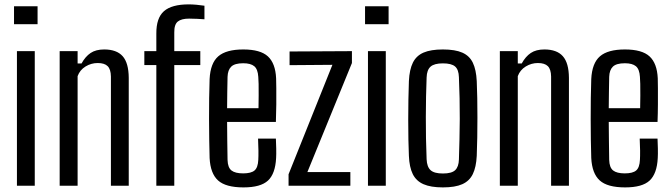

<svg xmlns="http://www.w3.org/2000/svg" viewBox="-20 -828 2993 856"><path d="M42.5 -720V-800H147.5V-720ZM55.5 0V-600H135V0Z M246 0V-600H326V-545H343.5Q360.5 -576 384 -591.8Q407.5 -607.5 444.5 -607.5Q500 -607.5 526.8 -577.5Q553.5 -547.5 554 -481V0H474.5V-487Q474 -519 460 -533Q446 -547 415.5 -547Q386.5 -547 361.2 -531.5Q336 -516 326 -488.5V0Z M677 0V-538H623.5V-600H677V-678Q676.5 -748 711 -778.2Q745.5 -808.5 821.5 -808.5Q836.5 -808.5 856 -806.8Q875.5 -805 891.5 -802.5V-742Q877 -743 859.8 -744Q842.5 -745 823 -745Q789 -745 772.8 -732Q756.5 -719 757 -683.5V-600H873V-538H757V0Z M1065.5 7.5Q986.5 7.5 952.2 -23.5Q918 -54.5 914.5 -123.5Q913.5 -159.5 912.8 -204.2Q912 -249 912 -296.8Q912 -344.5 912.5 -390.5Q913 -436.5 914.5 -475.5Q918 -546.5 953.2 -577Q988.5 -607.5 1064.5 -607.5Q1141 -607.5 1174.5 -576.5Q1208 -545.5 1211 -479Q1211.5 -467.5 1211.8 -435.2Q1212 -403 1211.8 -362.2Q1211.5 -321.5 1210 -284.5H992.5Q992.5 -243 993.2 -200.8Q994 -158.5 994.5 -115Q995.5 -81 1012 -68Q1028.5 -55 1064 -55Q1099.5 -55 1114.8 -68Q1130 -81 1131.5 -115Q1132.5 -130 1132.2 -156Q1132 -182 1130.5 -210H1210Q1211 -193 1211.5 -166.2Q1212 -139.5 1211 -123.5Q1207.5 -53.5 1174.8 -23Q1142 7.5 1065.5 7.5ZM992.5 -345.5H1132.5Q1133 -373.5 1133.2 -402.2Q1133.5 -431 1133 -453.8Q1132.5 -476.5 1131.5 -485.5Q1129.5 -519.5 1113.5 -532.8Q1097.5 -546 1064.5 -546Q1026.5 -546 1011 -531Q995.5 -516 994.5 -485.5Q994 -451.5 993.2 -416.2Q992.5 -381 992.5 -345.5Z M1266.5 0V-51L1462 -539L1271 -537.5V-598.5L1549 -600V-547L1350.5 -61H1542V0Z M1607.5 -720V-800H1712.5V-720ZM1620.5 0V-600H1700V0Z M1954.5 7.5Q1900.5 7.5 1868 -6.8Q1835.5 -21 1820.2 -52Q1805 -83 1803 -133Q1801.5 -163.5 1800.8 -205.2Q1800 -247 1800 -293Q1800 -339 1800.8 -384.2Q1801.5 -429.5 1803 -466.5Q1805.5 -518 1820.8 -548.8Q1836 -579.5 1868.2 -593.5Q1900.5 -607.5 1954.5 -607.5Q2009.5 -607.5 2041.5 -593.2Q2073.5 -579 2088.2 -548Q2103 -517 2105.5 -466.5Q2107 -432.5 2107.8 -390.5Q2108.5 -348.5 2108.5 -303.8Q2108.5 -259 2107.8 -215Q2107 -171 2105.5 -133Q2103 -83 2088 -52Q2073 -21 2041 -6.8Q2009 7.5 1954.5 7.5ZM1954.5 -54.5Q1994 -54.5 2009.5 -69.5Q2025 -84.5 2026 -116.5Q2027.5 -162 2028.5 -207.2Q2029.5 -252.5 2029.8 -298.2Q2030 -344 2029 -390.5Q2028 -437 2026 -484Q2025 -517.5 2009 -531.5Q1993 -545.5 1954.5 -545.5Q1916 -545.5 1899.5 -530.8Q1883 -516 1882 -482.5Q1880.5 -442.5 1879.5 -398Q1878.5 -353.5 1878.5 -306.5Q1878.5 -259.5 1879.2 -211.8Q1880 -164 1882 -118Q1883.5 -84 1899.8 -69.2Q1916 -54.5 1954.5 -54.5Z M2208.5 0V-600H2288.5V-545H2306Q2323 -576 2346.5 -591.8Q2370 -607.5 2407 -607.5Q2462.5 -607.5 2489.2 -577.5Q2516 -547.5 2516.5 -481V0H2437V-487Q2436.5 -519 2422.5 -533Q2408.5 -547 2378 -547Q2349 -547 2323.8 -531.5Q2298.5 -516 2288.5 -488.5V0Z M2767 7.5Q2688 7.5 2653.8 -23.5Q2619.5 -54.5 2616 -123.5Q2615 -159.5 2614.2 -204.2Q2613.5 -249 2613.5 -296.8Q2613.5 -344.5 2614 -390.5Q2614.5 -436.5 2616 -475.5Q2619.5 -546.5 2654.8 -577Q2690 -607.5 2766 -607.5Q2842.5 -607.5 2876 -576.5Q2909.5 -545.5 2912.5 -479Q2913 -467.5 2913.2 -435.2Q2913.5 -403 2913.2 -362.2Q2913 -321.5 2911.5 -284.5H2694Q2694 -243 2694.8 -200.8Q2695.5 -158.5 2696 -115Q2697 -81 2713.5 -68Q2730 -55 2765.5 -55Q2801 -55 2816.2 -68Q2831.5 -81 2833 -115Q2834 -130 2833.8 -156Q2833.5 -182 2832 -210H2911.5Q2912.5 -193 2913 -166.2Q2913.5 -139.5 2912.5 -123.5Q2909 -53.5 2876.2 -23Q2843.5 7.5 2767 7.5ZM2694 -345.5H2834Q2834.5 -373.5 2834.8 -402.2Q2835 -431 2834.5 -453.8Q2834 -476.5 2833 -485.5Q2831 -519.5 2815 -532.8Q2799 -546 2766 -546Q2728 -546 2712.5 -531Q2697 -516 2696 -485.5Q2695.5 -451.5 2694.8 -416.2Q2694 -381 2694 -345.5Z"/></svg>

Font: Big Shoulders Text Thin
Style: Regular
Weight: 400
Version: Version 2.002